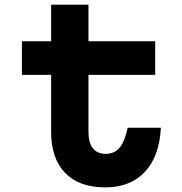

<svg xmlns="http://www.w3.org/2000/svg" viewBox="-20 -794 790 833"><path d="M363.8 -773.8V-614.9H653.3V-469.3H363.8V-222.3Q363.8 -175.3 382.6 -151Q401.4 -126.6 438.5 -126.6Q476.6 -126.6 498.8 -153Q521 -179.5 534 -239.7H678Q671.4 -114.9 608.4 -48Q545.4 19 436 19Q323.4 19 262.6 -43.8Q201.8 -106.7 201.8 -222.3V-469.3H75.1V-614.9H201.8V-773.8Z"/></svg>

Font: Martian Mono SemiExpanded
Style: Regular
Weight: 400
Width: 6
Monospace: yes
Designer: Roman Shamin
Foundry: Evil Martians
Version: Version 1.000